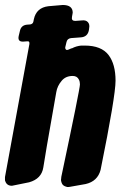

<svg xmlns="http://www.w3.org/2000/svg" viewBox="-51 -750 491 771"><path d="M219 1Q209 -1 202 -7Q196 -13 194 -26V-28L195 -37V-39Q270 -393 270 -411Q270 -422 266 -430Q259 -445 241 -445Q213 -445 197 -426Q179 -405 175 -380Q164 -317 154.5 -263Q145 -209 137 -163L123 -78Q116 -32 66 -18Q-1 -4 -3 -4Q-24 -4 -30 -23Q-31 -24 -31 -28V-35V-39L67 -573Q69 -586 57 -584L44 -583Q19 -581 24 -605L29 -626Q34 -649 58 -651L71 -652Q81 -654 83 -663L85 -673Q95 -719 143 -725L201 -730Q241 -730 241 -699Q241 -696 238 -682Q235 -666 251 -666L278 -668Q294 -670 302 -661Q310 -652 307 -637L306 -629Q301 -602 274 -600L234 -597Q219 -595 216 -581L211 -560V-556Q213 -551 215 -550Q217 -549 218.5 -549.5Q220 -550 222 -550L236 -556H238Q255 -565 275 -567H289Q356 -567 385 -529Q413 -492 413 -426Q413 -364 353 -68Q341 -22 293 -11L231 0L224 1H219Z"/></svg>

Font: Bangerz
Style: Bold
Weight: 700
Designer: vernon adams
Foundry: Vernon Adams
Version: Version 2.10;February 7, 2025;FontCreator 13.0.0.2683 64-bit